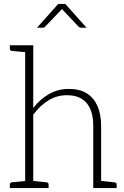

<svg xmlns="http://www.w3.org/2000/svg" viewBox="-20 -956 631 976"><path d="M108 0V-726H149V-407Q182 -451 228.5 -477.5Q275 -504 329 -504Q385 -504 421 -481.5Q457 -459 475.5 -417Q494 -375 494 -317V0H454V-317Q454 -391 421 -431.5Q388 -472 320 -472Q269 -472 226 -445.5Q183 -419 149 -373V0ZM481 0 486 -37 562 -29Q567 -29 570 -26Q573 -23 573 -18V0ZM30 0V-18Q30 -23 33 -26Q36 -29 40 -29L116 -37L121 0ZM121 -726 116 -690 40 -697Q36 -698 33 -700.5Q30 -703 30 -708V-726ZM136 0 140 -37 217 -29Q221 -29 224 -26Q227 -23 227 -18V0ZM168 -815 276 -936H312L420 -815H393Q386 -815 380 -820L295 -910L209 -820Q208 -818 204.5 -816.5Q201 -815 197 -815Z"/></svg>

Font: Aleo ExtraLight
Style: Regular
Weight: 250
Designer: Alessio Laiso
Foundry: Alessio Laiso
Version: Version 2.001;gftools[0.9.29]